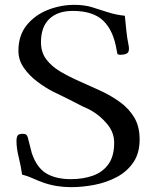

<svg xmlns="http://www.w3.org/2000/svg" viewBox="-20 -763 634 792"><path d="M556 -188Q556 -131 530 -93Q504 -55 461.5 -32.5Q419 -10 369.5 -0.5Q320 9 273 9Q212 9 158 -10Q136 -18 115 -27.5Q94 -37 71 -43Q67 -75 57.5 -113Q48 -151 48 -182Q48 -196 52.5 -203.5Q57 -211 73 -211Q87 -211 91 -204.5Q95 -198 97 -187Q101 -173 104 -159.5Q107 -146 111 -132Q131 -72 170.5 -48Q210 -24 272 -24Q323 -24 363.5 -38.5Q404 -53 427.5 -86Q451 -119 451 -174Q451 -217 422 -251.5Q393 -286 358 -306Q350 -311 341 -315Q332 -319 323 -323Q292 -339 260.5 -355Q229 -371 197 -386Q166 -402 133.5 -426.5Q101 -451 78.5 -483Q56 -515 56 -553Q56 -617 90 -659Q124 -701 177 -722Q230 -743 287 -743Q328 -743 360.5 -733Q393 -723 425 -712.5Q457 -702 495 -698Q498 -668 501 -638Q504 -608 510 -578Q511 -574 511.5 -570Q512 -566 512 -562Q512 -546 501.5 -541.5Q491 -537 478 -537Q465 -537 464 -542Q463 -547 461 -557Q448 -637 406 -677.5Q364 -718 280 -718Q218 -718 183.5 -685Q149 -652 149 -589Q149 -547 171 -518Q193 -489 229.5 -467.5Q266 -446 309.5 -427Q353 -408 396 -388Q439 -368 475.5 -341.5Q512 -315 534 -278Q556 -241 556 -188Z"/></svg>

Font: Kaisei Tokumin
Style: Regular
Weight: 400
Designer: Font-Kai, 金井和夫
Foundry: KAZUO KANAI
Version: Version 5.003